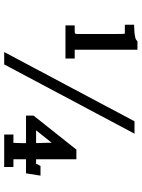

<svg xmlns="http://www.w3.org/2000/svg" viewBox="100 -775 675 915"><g transform="rotate(90 437.5 -317.5)"><path d="M217 -635V-336H259V-292H101V-336H129Q137 -336 139.5 -338Q142 -340 142 -348V-537Q142 -554 141.5 -563Q141 -572 141 -574Q141 -575 129 -575H98V-619L120 -620Q139 -620 161 -625Q167 -627 171 -630Q175 -633 177 -635ZM287 0H228L558 -621H617ZM662 -104H531V-140L693 -344H739V-152H756Q759 -152 759 -150Q759 -149 758 -148L762 -155V-157L771 -173H817L806 -104H739V-44H776V0H621V-44H649Q659 -44 659 -42Q662 -48 662 -82ZM662 -152Q662 -173 661 -186Q660 -199 660 -226L601 -152Z"/></g></svg>

Font: New Athena Unicode
Style: Bold
Weight: 700
Designer: J. Rusten 1997; rev. by R. Hancock 2001, 2002, rev. by D. Mastronarde 2002-2021
Foundry: Society for Classical Studies (formerly American Philological Association)
Version: Version 5.008